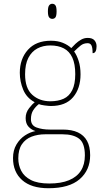

<svg xmlns="http://www.w3.org/2000/svg" viewBox="-20 -758 550 1018"><path d="M237 240Q146 240 97.5 197Q49 154 49 80Q49 39 67 8.5Q85 -22 112.5 -40Q140 -58 168 -63Q146 -70 131 -86.5Q116 -103 116 -132Q116 -161 134 -184Q152 -207 164 -216Q121 -239 103 -282.5Q85 -326 85 -372Q85 -446 128 -494Q171 -542 250 -542Q286 -542 313 -531Q340 -520 358 -503Q367 -513 380 -525.5Q393 -538 409.5 -547.5Q426 -557 445 -557Q470 -557 481 -544Q492 -531 492 -513Q492 -496 487 -486Q482 -476 471 -476Q471 -505 465 -517Q459 -529 445 -529Q423 -529 407.5 -516.5Q392 -504 373 -485Q387 -466 397 -435Q407 -404 407 -364Q407 -289 367.5 -242.5Q328 -196 250 -196Q238 -196 216 -199Q194 -202 186 -206Q169 -193 156.5 -174Q144 -155 144 -126Q144 -93 174 -82Q204 -71 244 -71H313Q361 -71 393 -56Q425 -41 441.5 -11Q458 19 458 65Q458 144 402.5 192Q347 240 237 240ZM241 215Q304 215 346 197.5Q388 180 409 147Q430 114 430 66Q430 1 399.5 -22.5Q369 -46 311 -46H220Q180 -46 147.5 -33.5Q115 -21 96 7Q77 35 77 82Q77 117 92.5 147.5Q108 178 144 196.5Q180 215 241 215ZM247 -221Q288 -221 317.5 -234.5Q347 -248 363 -280Q379 -312 379 -365Q379 -419 363.5 -452.5Q348 -486 318.5 -501.5Q289 -517 247 -517Q208 -517 178 -501Q148 -485 130.5 -451.5Q113 -418 113 -364Q113 -290 151 -255.5Q189 -221 247 -221ZM257 -658Q247 -658 240.5 -666Q234 -674 234 -698Q234 -721 240.5 -729.5Q247 -738 257 -738Q268 -738 274 -729.5Q280 -721 280 -698Q280 -674 274 -666Q268 -658 257 -658Z"/></svg>

Font: Noto Serif Hebrew Thin
Style: Regular
Weight: 250
Version: Version 2.003